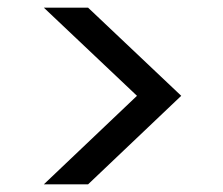

<svg xmlns="http://www.w3.org/2000/svg" viewBox="-20 -615 579 499"><path d="M336 -366 94 -595H209L451 -366L209 -136H94Z"/></svg>

Font: Poppins
Style: Regular
Weight: 400
Designer: Ninad Kale (Devanagari), Jonny Pinhorn (Latin)
Version: Version 5.002